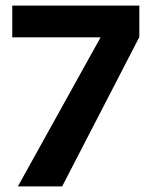

<svg xmlns="http://www.w3.org/2000/svg" viewBox="-20 -669 538 689"><path d="M44.1 0 341 -535H24V-649H480V-536L203 0Z"/></svg>

Font: Karla
Style: Regular
Weight: 400
Designer: Jonathan Pinhorn
Version: Version 2.004;gftools[0.9.33]